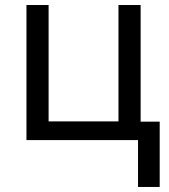

<svg xmlns="http://www.w3.org/2000/svg" viewBox="-20 -556 672 762"><path d="M613.8 186H527.8V0H85V-536.1H172.9V-74.2H450.2V-536.1H538.1V-73.2H613.8Z"/></svg>

Font: NotoPenekeko
Style: Regular
Weight: 400
Designer: Monotype Design team
Foundry: Monotype Imaging Inc.
Version: Version 1.04